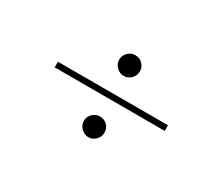

<svg xmlns="http://www.w3.org/2000/svg" viewBox="-59 -559 619 532"><g transform="rotate(30 250.0 -293.0)"><path d="M74 -283V-301H426V-283ZM251 -162Q238 -162 228 -172Q218 -182 218 -195Q218 -209 228 -218.5Q238 -228 251 -228Q265 -228 274.5 -218.5Q284 -209 284 -195Q284 -182 274.5 -172Q265 -162 251 -162ZM251 -358Q238 -358 228 -368Q218 -378 218 -391Q218 -405 228 -414.5Q238 -424 251 -424Q265 -424 274.5 -414.5Q284 -405 284 -391Q284 -378 274.5 -368Q265 -358 251 -358Z"/></g></svg>

Font: DM Sans 11pt Thin
Style: Regular
Weight: 250
Version: Version 4.004;gftools[0.9.30]